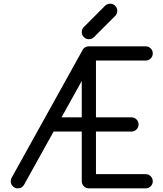

<svg xmlns="http://www.w3.org/2000/svg" viewBox="-20 -1036 899 1056"><path d="M429.7 -590.8 318.4 -390.6H429.7ZM781.2 -781.2Q797.4 -781.2 808.8 -769.8Q820.3 -758.3 820.3 -742.2Q820.3 -726.1 808.8 -714.6Q797.4 -703.1 781.2 -703.1H507.8V-390.6H703.1Q719.2 -390.6 730.7 -379.2Q742.2 -367.7 742.2 -351.6Q742.2 -335.4 730.7 -324Q719.2 -312.5 703.1 -312.5H507.8V-78.1H781.2Q797.4 -78.1 808.8 -66.7Q820.3 -55.2 820.3 -39.1Q820.3 -22.9 808.8 -11.5Q797.4 0 781.2 0H468.8Q452.6 0 441.2 -11.5Q429.7 -22.9 429.7 -39.1V-312.5H274.9L111.3 -18.1Q99.1 0 78.1 0Q62 0 50.5 -11.5Q39.1 -22.9 39.1 -39.1Q39.1 -49.8 43.9 -58.1L435.5 -763.2Q446.8 -781.2 468.8 -781.2ZM614.3 -949.2 495.6 -830.6Q484.4 -820.3 468.8 -820.3Q452.6 -820.3 441.2 -831.8Q429.7 -843.3 429.7 -859.4Q429.7 -874.5 439.5 -885.7L558.1 -1004.4Q569.8 -1015.6 585.9 -1015.6Q602.1 -1015.6 613.5 -1004.2Q625 -992.7 625 -976.6Q625 -960.9 614.3 -949.2Z"/></svg>

Font: Comfortaa
Style: Regular
Weight: 400
Designer: Johan Aakerlund - aajohan
Foundry: Johan Aakerlund
Version: Version 2.004 2013